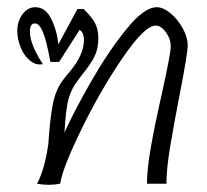

<svg xmlns="http://www.w3.org/2000/svg" viewBox="-20 -510 575 533"><path d="M501 -384Q501 -361 479 -249Q462 -161 452 -100.5Q442 -40 442 0H388Q388 -40 399 -102.5Q410 -165 430 -253Q454 -362 454 -381Q454 -402 440.5 -420.5Q427 -439 412 -439Q382 -439 321.5 -351Q261 -263 207.5 -154Q154 -45 147 0Q132 3 115 3Q98 3 83 0Q104 -40 114 -109Q119 -183 127 -222.5Q135 -262 155 -288Q160 -295 176 -314Q192 -333 202.5 -355Q213 -377 213 -399Q213 -420 201 -427L144 -338H120Q109 -398 99 -421.5Q89 -445 77 -445Q63 -445 63 -422Q63 -387 99 -332Q80 -328 63.5 -341.5Q47 -355 37.5 -378Q28 -401 28 -424Q28 -451 42.5 -470.5Q57 -490 78 -490Q106 -490 122 -458Q138 -426 142 -387L195 -485H212Q233 -465 243 -447.5Q253 -430 253 -403Q253 -374 242 -352.5Q231 -331 209 -304Q201 -294 187 -274Q173 -251 167.5 -223.5Q162 -196 159 -142Q186 -202 233 -284Q280 -366 330 -428Q380 -490 415 -490Q433 -490 453 -473.5Q473 -457 487 -432Q501 -407 501 -384Z"/></svg>

Font: Charmonman
Style: Regular
Weight: 400
Designer: Ekaluck Peanpanawate
Foundry: Cadson Demak Co.,Ltd.
Version: Version 1.000; ttfautohint (v1.6)